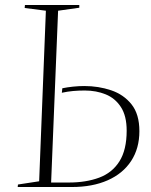

<svg xmlns="http://www.w3.org/2000/svg" viewBox="-20 -750 605 770"><path d="M164 -707 79 -718 80 -730H298V-719L213 -707L185 -18H256Q325 -18 377.5 -37.5Q430 -57 459 -103Q488 -149 488 -226Q488 -285 465 -320.5Q442 -356 404 -371.5Q366 -387 320 -387Q295 -387 273 -385Q251 -383 228 -378L230 -396Q249 -400 272.5 -402.5Q296 -405 318 -405Q375 -405 425.5 -388Q476 -371 507.5 -331.5Q539 -292 539 -224Q539 -155 506 -104.5Q473 -54 412 -27Q351 0 268 0H51L52 -10L137 -23Z"/></svg>

Font: Literata 72pt ExtraLight
Style: Italic
Weight: 200
Italic angle: -2°
Designer: Latin by Veronika Burian and Jose Scaglione. Greek by Irene Vlachou. Cyrillic by Vera Evstafieva
Foundry: TypeTogether
Version: Version 3.002